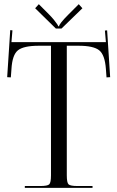

<svg xmlns="http://www.w3.org/2000/svg" viewBox="-20 -905 565 925"><path d="M276.4 -767.6H249L149.4 -865.2L167 -884.8L214.8 -836.9Q228.5 -823.2 239.3 -810.1Q250 -796.9 255.4 -788.6Q260.7 -780.3 260.7 -778.3H264.6Q264.6 -790 311.5 -836.9L359.4 -884.8L377 -865.2ZM99.6 0V-8.8H173.8Q209 -8.8 217.3 -17.1Q225.6 -25.4 225.6 -60.5V-684.6H167Q93.8 -684.6 66.4 -662.6Q39.1 -640.6 35.2 -572.3L32.2 -532.2L14.6 -533.2L29.3 -759.8L40 -758.8L35.2 -702.1H490.2L485.4 -757.8L496.1 -758.8L510.7 -533.2L493.2 -532.2L490.2 -572.3Q485.4 -640.6 458 -662.6Q430.7 -684.6 358.4 -684.6H301.8V-60.5Q301.8 -25.4 310.1 -17.1Q318.4 -8.8 353.5 -8.8H425.8V0Z"/></svg>

Font: FoglihtenNo07
Style: Regular
Weight: 500
Designer: gluk (gluksza@wp.pl)
Foundry: gluk (gluksza@wp.pl)
Version: Version 0.871